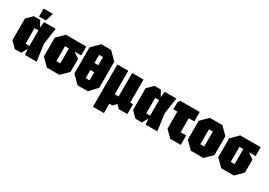

<svg xmlns="http://www.w3.org/2000/svg" viewBox="19 -1700 3972 2830"><g transform="rotate(30 2004.5 -285.0)"><path d="M128 0 32 -96V-464L128 -560H237L292 -461L302 -560H500L461 -280L500 0H302L292 -99L237 0ZM226 -148H292V-412H226ZM198 -594V-730H354L314 -594Z M554 -120V-440L674 -560H1022V-409H909L1008 -342V-120L888 0H674ZM748 -152H814V-408H748Z M1069 -128V-572L1197 -700H1363L1491 -572V-128L1371 0H1197ZM1247 -548V-410H1313V-548ZM1247 -152H1313V-290H1247Z M1551 160V-560H1737V-160H1803V-560H1996V-168H2044V0H1899L1844 -55L1789 0H1737V160Z M2182 0 2086 -96V-464L2182 -560H2291L2346 -461L2356 -560H2554L2515 -280L2554 0H2356L2346 -99L2291 0ZM2280 -148H2346V-412H2280Z M2664 -110V-400H2596V-528L2628 -560H2952V-400H2858V-160H2952V0H2774Z M3004 -120V-440L3124 -560H3338L3458 -440V-120L3338 0H3124ZM3198 -152H3264V-408H3198Z M3522 -120V-440L3642 -560H3990V-409H3877L3976 -342V-120L3856 0H3642ZM3716 -152H3782V-408H3716Z"/></g></svg>

Font: Tektur Condensed ExtraBold
Style: Regular
Weight: 800
Width: 3
Designer: Adam Jagosz
Foundry: Adam Jagosz
Version: Version 1.005;gftools[0.9.30]